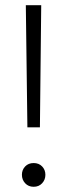

<svg xmlns="http://www.w3.org/2000/svg" viewBox="-20 -705 258 736"><path d="M138 -685 133 -217H85L79 -685ZM154 -35Q154 -16 141.5 -2.5Q129 11 109 11Q89 11 76.5 -2.5Q64 -16 64 -35Q64 -54 76.5 -67Q89 -80 109 -80Q129 -80 141.5 -67Q154 -54 154 -35Z"/></svg>

Font: Fira Sans Extra Condensed Light
Style: Regular
Weight: 300
Width: 1
Designer: Carrois Corporate & Edenspiekermann AG
Foundry: Carrois Corporate GbR & Edenspiekermann AG
Version: Version 4.203